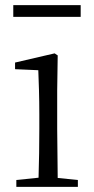

<svg xmlns="http://www.w3.org/2000/svg" viewBox="-20 -732 368 752"><path d="M32 -666H296V-712H32ZM130 0H285V-27L206 -35L204 -227V-378L206 -515L194 -523L39 -487V-461L130 -457C132 -407 134 -352 134 -285V-227C134 -173 133 -91 131 -36L44 -27V0Z"/></svg>

Font: Noto Serif HK Light
Style: Regular
Weight: 300
Designer: Ryoko NISHIZUKA 西塚涼子 (kana & ideographs); Frank Grießhammer (Latin, Greek & Cyrillic); Wenlong ZHANG 张文龙 (bopomofo); San
Foundry: Adobe
Version: Version 2.001;hotconv 1.1.0;makeotfexe 2.6.0